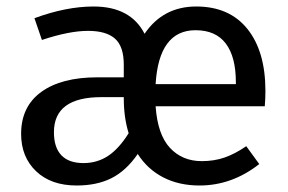

<svg xmlns="http://www.w3.org/2000/svg" viewBox="-20 -559 888 591"><path d="M795 -232H459Q465 -145 503 -104Q541 -63 601 -63Q639 -63 671 -74Q703 -85 738 -109L778 -54Q694 12 594 12Q531 12 482.5 -13Q434 -38 404 -85Q368 -33 323 -10.5Q278 12 216 12Q137 12 91 -32Q45 -76 45 -147Q45 -231 107 -276Q169 -321 280 -321H361V-360Q361 -416 334 -440Q307 -464 251 -464Q193 -464 109 -436L86 -503Q184 -539 268 -539Q382 -539 425 -455Q482 -539 584 -539Q686 -539 741.5 -470Q797 -401 797 -279Q797 -256 795 -232ZM706 -306Q706 -384 675 -425Q644 -466 582 -466Q469 -466 459 -300H706ZM376 -149Q361 -197 361 -257V-260H292Q146 -260 146 -152Q146 -105 169 -81Q192 -57 237 -57Q279 -57 312.5 -79Q346 -101 376 -149Z"/></svg>

Font: FiraGO
Style: Regular
Weight: 400
Designer: bBox Type
Foundry: bBox Type GmbH
Version: Version 1.001;April 20, 2020;FontCreator 12.0.0.2555 64-bit